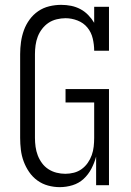

<svg xmlns="http://www.w3.org/2000/svg" viewBox="-20 -763 540 791"><path d="M226 8Q202 8 178 1.5Q154 -5 134 -19.5Q114 -34 100 -54.5Q86 -75 77.5 -98Q69 -121 66 -145.5Q63 -170 63 -195V-540Q63 -565 66.5 -590Q70 -615 78.5 -638.5Q87 -662 102 -682.5Q117 -703 137.5 -717Q158 -731 182.5 -737Q207 -743 232 -743Q253 -743 273 -739Q293 -735 311 -725.5Q329 -716 343.5 -701Q358 -686 368 -669V-735H429V-554H368Q368 -579 362 -604.5Q356 -630 340 -649.5Q324 -669 299.5 -678.5Q275 -688 250 -688Q232 -688 213.5 -683.5Q195 -679 180 -669Q165 -659 153.5 -644Q142 -629 135.5 -612Q129 -595 126.5 -576.5Q124 -558 124 -540V-195Q124 -177 126.5 -158.5Q129 -140 135.5 -123Q142 -106 153 -91Q164 -76 179.5 -66Q195 -56 213 -51.5Q231 -47 249 -47Q267 -47 284.5 -51.5Q302 -56 316.5 -66.5Q331 -77 341.5 -92Q352 -107 358 -124Q364 -141 366 -159Q368 -177 368 -195V-341H250V-396H429V0H376V-118Q369 -92 356.5 -68Q344 -44 324.5 -26Q305 -8 279 0Q253 8 226 8Z"/></svg>

Font: Iosevka Slab Light
Style: Regular
Weight: 300
Monospace: yes
Designer: Belleve Invis
Foundry: Belleve Invis
Version: Version 11.1.0; ttfautohint (v1.8.3)